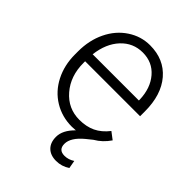

<svg xmlns="http://www.w3.org/2000/svg" viewBox="-207 -644 931 931"><g transform="rotate(45 258.5 -178.5)"><path d="M280.8 9.8Q213.4 9.8 158.9 -23.4Q104.5 -56.6 74.2 -116Q43.9 -175.3 43.9 -249V-270Q43.9 -346.2 73.5 -407.2Q103 -468.3 155.8 -503.2Q208.5 -538.1 270 -538.1Q366.2 -538.1 422.6 -472.4Q479 -406.7 479 -293V-260.3H102.1V-249Q102.1 -159.2 153.6 -99.4Q205.1 -39.6 283.2 -39.6Q330.1 -39.6 366 -56.6Q401.9 -73.7 431.2 -111.3L467.8 -83.5Q439.9 -42.5 399.9 -19.5L369.6 4.9Q314 50.8 314 93.8Q314 134.8 355.5 134.8Q381.8 134.8 406.7 118.7L414.1 159.7Q382.3 181.2 344.2 181.2Q305.2 181.2 283.2 159.4Q261.2 137.7 261.2 98.6Q261.2 53.2 307.1 8.3ZM270 -488.3Q204.1 -488.3 158.9 -439.9Q113.8 -391.6 104 -310.1H420.9V-316.4Q418.5 -392.6 377.4 -440.4Q336.4 -488.3 270 -488.3Z"/></g></svg>

Font: SteelSelectRoboto
Style: Regular
Weight: 300
Designer: Google
Version: Version 2.137; 2017